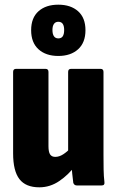

<svg xmlns="http://www.w3.org/2000/svg" viewBox="-20 -792 498 820"><path d="M148 8Q90 8 63 -27Q36 -62 36 -137V-485Q36 -498 49 -498H174Q187 -498 187 -485V-168Q187 -143 194 -132.5Q201 -122 216 -122Q233 -122 250 -133Q267 -144 283 -161L301 -84Q273 -46 233.5 -19Q194 8 148 8ZM308 0Q297 0 293 -11Q291 -27 288.5 -50Q286 -73 286 -92L271 -137V-485Q271 -498 284 -498H409Q422 -498 422 -485V-130Q422 -98 422.5 -68.5Q423 -39 426 -14Q428 0 414 0ZM229 -553Q176 -553 144.5 -581.5Q113 -610 113 -663Q113 -716 144.5 -744Q176 -772 229 -772Q282 -772 313.5 -744Q345 -716 345 -663Q345 -610 313.5 -581.5Q282 -553 229 -553ZM229 -628Q242 -628 248 -637Q254 -646 254 -664Q254 -681 248 -690Q242 -699 229 -699Q217 -699 210.5 -690Q204 -681 204 -664Q204 -646 210.5 -637Q217 -628 229 -628Z"/></svg>

Font: Sofia Sans Condensed Black
Style: Regular
Weight: 900
Designer: Botio Nikoltchev, Ani Petrova
Foundry: lettersoup
Version: Version 4.101